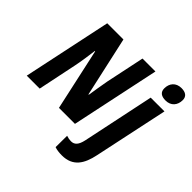

<svg xmlns="http://www.w3.org/2000/svg" viewBox="-240 -992 1459 1459"><g transform="rotate(45 489.0 -262.5)"><path d="M887 -612C945 -612 978 -652 978 -707C978 -748 949 -765 907 -765C846 -765 815 -723 815 -671C815 -629 843 -612 887 -612ZM8 0H147L212 -313C223 -364 236 -456 241 -498H245L354 0H526L677 -714H538L472 -400C463 -354 451 -273 444 -231H440L333 -714H159ZM625 240C743 240 790 161 813 50L940 -548H792L670 33C657 92 635 115 598 115C583 115 565 112 548 106L547 229C569 237 598 240 625 240Z"/></g></svg>

Font: Noto Sans Display SemiCondensed Extra
Style: Italic
Weight: 800
Width: 4
Italic angle: -12°
Designer: Monotype Design Team
Foundry: Monotype Imaging Inc.
Version: Version 1.900